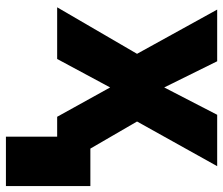

<svg xmlns="http://www.w3.org/2000/svg" viewBox="-73 -513 761 655"><g transform="rotate(90 307.5 -185.5)"><path d="M189 -545.9 278.3 -365.2 371.6 -545.9H546.9L394.5 -272.5L552.7 0H378.4L278.3 -180.7L181.2 0H4.9L163.6 -272.5L12.7 -545.9ZM614.7 -113.3V174.8H446.3V-113.3Z"/></g></svg>

Font: Inter Tight ExtraBold
Style: Regular
Weight: 800
Designer: Rasmus Andersson
Foundry: rsms
Version: Version 3.004; ttfautohint (v1.8.4.7-5d5b)